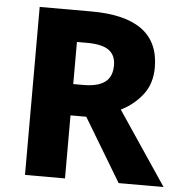

<svg xmlns="http://www.w3.org/2000/svg" viewBox="-52 -764 776 813"><g transform="rotate(5 336.5 -357.0)"><path d="M304 -714Q592 -714 592 -501Q592 -432 555.5 -385Q519 -338 464 -311L673 0H482L321 -268H254V0H84V-714ZM297 -580H254V-401H297Q358 -401 388.5 -423.5Q419 -446 419 -495Q419 -538 390 -559Q361 -580 297 -580Z"/></g></svg>

Font: Noto Sans Gujarati ExtraBold
Style: Regular
Weight: 800
Designer: Jelle Bosma - Monotype Design Team, Universal Thirst
Foundry: Monotype Imaging Inc.
Version: Version 2.106; ttfautohint (v1.8.4.7-5d5b)